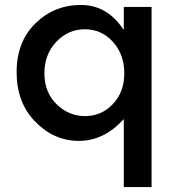

<svg xmlns="http://www.w3.org/2000/svg" viewBox="-20 -560 712 774"><path d="M479 -439V-532H591V194H479V-80Q399 8 298.5 8Q198 8 122.5 -69Q47 -146 47 -269Q47 -392 123 -466Q199 -540 306 -540Q413 -540 479 -439ZM159 -264.5Q159 -188 208 -140Q257 -92 323 -92Q389 -92 435 -140.5Q481 -189 481 -265Q481 -341 435 -391.5Q389 -442 322 -442Q255 -442 207 -391.5Q159 -341 159 -264.5Z"/></svg>

Font: Montserrat Alternates
Style: Regular
Weight: 400
Designer: Julieta Ulanovsky
Foundry: Julieta Ulanovsky
Version: Version 2.001